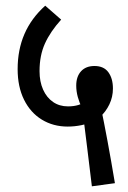

<svg xmlns="http://www.w3.org/2000/svg" viewBox="-20 -650 451 675"><path d="M303 5Q294 -67 286.5 -130.5Q279 -194 272 -247L268 -271Q259 -289 253.5 -309Q248 -329 248 -349Q248 -381 265 -399.5Q282 -418 312 -418Q345 -418 361 -396Q377 -374 377 -339Q377 -309 364.5 -283Q352 -257 331 -238L313 -227Q291 -215 266.5 -210Q242 -205 218 -205Q167 -205 127 -229.5Q87 -254 64.5 -299.5Q42 -345 42 -407Q42 -475 66 -530.5Q90 -586 139 -630L195 -581Q157 -539 138 -497Q119 -455 119 -400Q119 -363 131.5 -335Q144 -307 166.5 -291.5Q189 -276 219 -276Q260 -276 283 -295.5Q306 -315 318 -348L334 -276Q345 -224 358 -154Q371 -84 384 -6Z"/></svg>

Font: Noto Sans Devanagari ExtraCondensed
Style: Regular
Weight: 400
Width: 2
Designer: Jelle Bosma - Monotype Design Team
Foundry: Monotype Imaging Inc.
Version: Version 2.006